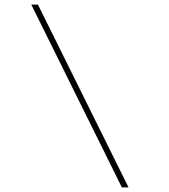

<svg xmlns="http://www.w3.org/2000/svg" viewBox="-20 -720 735 835"><path d="M510 95 116 -700H145L539 95Z"/></svg>

Font: Lexend Peta Thin
Style: Regular
Weight: 250
Version: Version 1.007